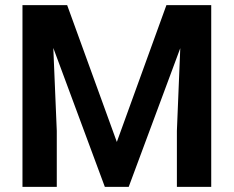

<svg xmlns="http://www.w3.org/2000/svg" viewBox="-20 -731 915 751"><path d="M67.9 -710.9H242.7L437 -175.8L630.9 -710.9H806.2V0H671.9V-219.2L685.1 -542.5L483.4 0H390.1L188.5 -543.5L202.1 -219.2V0H67.9Z"/></svg>

Font: Vazirmatn RD SemiBold
Style: Regular
Weight: 600
Designer: Saber Rastikerdar
Foundry: Saber Rastikerdar
Version: Version 32.102